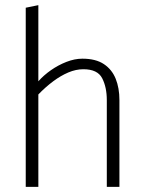

<svg xmlns="http://www.w3.org/2000/svg" viewBox="-20 -726 550 746"><path d="M129 -359Q157 -388 186.5 -410Q216 -432 245.5 -444.5Q275 -457 304 -457Q359 -457 377 -422Q395 -387 395 -337V0H444V-337Q444 -384 429.5 -420Q415 -456 383.5 -477Q352 -498 300 -498Q270 -498 238 -485.5Q206 -473 177.5 -453Q149 -433 128 -409ZM129 0V-706L80 -696V0Z"/></svg>

Font: Catamaran Thin Thin
Style: Regular
Weight: 250
Version: Version 2.000